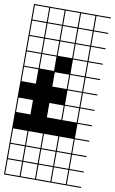

<svg xmlns="http://www.w3.org/2000/svg" viewBox="-107 -782 669 1116"><g transform="rotate(10 227.5 -224.0)"><path d="M454.5 278.8H0V187.9H6.1V272.7H90.9V187.9H97V272.7H181.8V187.9H187.9V272.7H272.7V187.9H278.8V272.7H363.6V187.9H0V-727.3H454.5V-721.2H369.7V-636.4H454.5V-630.3H369.7V-545.5H454.5V-539.4H369.7V-454.5H454.5V-448.5H369.7V-363.6H454.5V-357.6H369.7V-272.7H454.5V-266.7H369.7V-181.8H454.5V-175.8H369.7V-90.9H454.5V-84.8H369.7V0H454.5V6.1H369.7V90.9H454.5V97H369.7V181.8H454.5V187.9H369.7V272.7H454.5ZM90.9 -636.4V-721.2H6.1V-636.4ZM278.8 -636.4H363.6V-721.2H278.8ZM187.9 -636.4H272.7V-721.2H187.9ZM97 -636.4H181.8V-721.2H97ZM278.8 -545.5H363.6V-630.3H278.8ZM187.9 -545.5H272.7V-630.3H187.9ZM97 -545.5H181.8V-630.3H97ZM6.1 -545.5H90.9V-630.3H6.1ZM6.1 -454.5H90.9V-539.4H6.1ZM278.8 -454.5H363.6V-539.4H278.8ZM187.9 -454.5H272.7V-539.4H187.9ZM97 -454.5H181.8V-539.4H97ZM6.1 -363.6H90.9V-448.5H6.1ZM97 -363.6H181.8V-448.5H97ZM278.8 -363.6H363.6V-448.5H278.8ZM6.1 -272.7H90.9V-357.6H6.1ZM278.8 -272.7H363.6V-357.6H278.8ZM187.9 -272.7H272.7V-357.6H187.9ZM278.8 -181.8H363.6V-266.7H278.8ZM187.9 -90.9H272.7V-175.8H187.9ZM6.1 -90.9H90.9V-175.8H6.1ZM278.8 -90.9H363.6V-175.8H278.8ZM97 90.9H181.8V6.1H97ZM278.8 90.9H363.6V6.1H278.8ZM187.9 90.9H272.7V6.1H187.9ZM6.1 90.9H90.9V6.1H6.1ZM278.8 181.8H363.6V97H278.8ZM97 181.8H181.8V97H97ZM6.1 181.8H90.9V97H6.1ZM187.9 181.8H272.7V97H187.9Z"/></g></svg>

Font: Micro 5 Charted
Style: Regular
Weight: 400
Designer: Sarah Cadigan-Fried
Version: Version 1.000; ttfautohint (v1.8.4.7-5d5b)